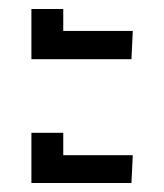

<svg xmlns="http://www.w3.org/2000/svg" viewBox="-20 -472 366 428"><path d="M50 -340V-452H121V-403H276L273 -340ZM50 -64V-176H121V-126H276L273 -64Z"/></svg>

Font: Kanit Light
Style: Regular
Weight: 300
Designer: Katatrad Team
Foundry: CadsonDemak
Version: Version 2.000; ttfautohint (v1.8.3)